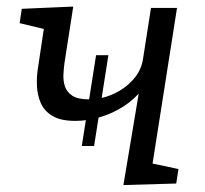

<svg xmlns="http://www.w3.org/2000/svg" viewBox="-20 -549 611 573"><path d="M348.3 3.3 401.6 -315.2 438.1 -353.7Q429.4 -314.3 405.6 -283.5Q381.7 -252.6 348.4 -231.3Q315 -209.9 277.7 -199.1Q240.3 -188.2 205 -188.2Q160.6 -188.2 136.1 -203.2Q111.6 -218.2 101.5 -242Q91.3 -265.9 90.3 -292.3Q89.2 -318.8 92.6 -341.5L113.2 -478.9L129.6 -458.1L38.6 -479.9L45 -522.7L198.6 -529.4L172.6 -362.3Q170.3 -346.3 169.3 -327Q168.3 -307.7 173.8 -291.1Q179.3 -274.5 195.7 -263.5Q212.2 -252.5 244.5 -252.5Q282.8 -252.5 317.6 -268.2Q352.4 -283.8 377.2 -311.3Q402 -338.7 406.9 -373.7L430.6 -525.4H508.3L433 -46.2L421.3 -63.9L512.6 -44.5L505.9 -1.3ZM224.1 -113.3 266.7 -384.3H303.5L260.8 -113.3Z"/></svg>

Font: Bitter Thin
Style: Italic
Weight: 100
Italic angle: -9°
Designer: Sol Matas, and Bitter project Authors
Foundry: Sol Matas
Version: Version 2.002